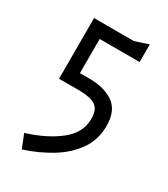

<svg xmlns="http://www.w3.org/2000/svg" viewBox="-164 -714 703 803"><g transform="rotate(30 187.0 -313.0)"><path d="M253 -616 318 -637V-552H125V-387H171Q244 -387 288 -355.5Q332 -324 332 -251Q332 -185 297 -134.5Q262 -84 203.5 -48Q145 -12 74 11L48 -54Q142 -83 202 -130.5Q262 -178 262 -245Q262 -291 236.5 -307Q211 -323 158 -323H61V-616Z"/></g></svg>

Font: Aubrey
Style: Regular
Weight: 400
Designer: Gayaneh Bagdasaryan
Foundry: Cyreal.org
Version: Version 1.102; ttfautohint (v1.8.3)